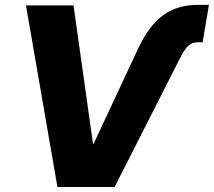

<svg xmlns="http://www.w3.org/2000/svg" viewBox="-20 -749 857 769"><path d="M529.3 -545.9Q573.2 -642.6 630.6 -686Q688 -729.5 772 -729.5H816.9L791.5 -579.6H772.5Q750 -579.6 735.1 -566.4Q720.2 -553.2 706.1 -525.9L439 0H210L84 -727.5H274.4L352.5 -173.3H355Z"/></svg>

Font: Inter 28pt ExtraBold
Style: Italic
Weight: 800
Italic angle: -9.3988°
Designer: Rasmus Andersson
Foundry: rsms
Version: Version 4.001;git-66647c0bb